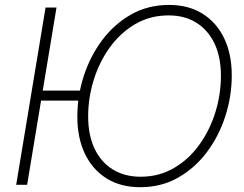

<svg xmlns="http://www.w3.org/2000/svg" viewBox="-20 -758 1001 788"><path d="M325.7 -386.2 318.8 -345.2H124.5L131.8 -386.2ZM211.9 -727.1 91.3 0.5H46.4L167 -727.1ZM555.7 10.3Q475.6 10.3 417.7 -25.6Q359.9 -61.5 328.6 -126.7Q297.4 -191.9 297.4 -278.8Q297.4 -364.3 323.7 -445.8Q350.1 -527.3 399.4 -593.3Q448.7 -659.2 518.1 -698.5Q587.4 -737.8 673.8 -737.8Q753.4 -737.8 811 -701.9Q868.7 -666 899.9 -601.1Q931.2 -536.1 931.2 -448.2Q931.2 -363.8 905 -282Q878.9 -200.2 829.6 -134.3Q780.3 -68.4 711.2 -29.1Q642.1 10.3 555.7 10.3ZM557.1 -32.7Q633.3 -32.7 694.3 -68.6Q755.4 -104.5 798.3 -164.3Q841.3 -224.1 864 -297.6Q886.7 -371.1 886.7 -446.8Q886.7 -523.9 860.4 -579.3Q834 -634.8 785.9 -664.8Q737.8 -694.8 672.4 -694.8Q595.7 -694.8 534.7 -658.9Q473.6 -623 430.4 -563Q387.2 -502.9 364.5 -429.4Q341.8 -356 341.8 -280.3Q341.8 -204.1 367.9 -148.4Q394 -92.8 442.6 -62.7Q491.2 -32.7 557.1 -32.7Z"/></svg>

Font: Inter 24pt ExtraLight
Style: Italic
Weight: 250
Italic angle: -9.3988°
Version: Version 4.001;git-66647c0bb